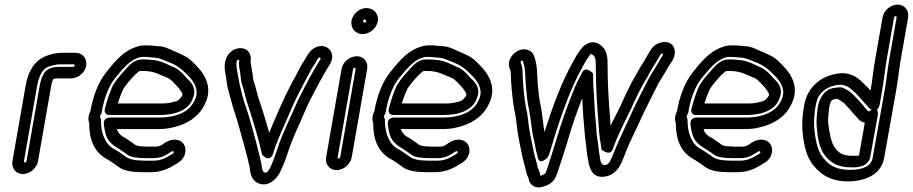

<svg xmlns="http://www.w3.org/2000/svg" viewBox="-20 -749 3961 833"><path d="M95 -50C94 -47 91 -44 88 -44C85 -44 83 -47 84 -50L141 -376C150 -425 167 -451 191 -460C202 -464 226 -470 238 -470H299C307 -470 304 -459 297 -459H235C218 -459 196 -456 179 -441C166 -430 159 -404 158 -401C155 -391 154 -387 152 -376ZM145 -50 202 -376C205 -394 206 -393 211 -406C216 -408 223 -409 226 -409H288C318 -409 349 -433 354 -464C359 -495 338 -520 308 -520H247C224 -520 197 -513 180 -506C124 -485 100 -430 91 -376L34 -50C29 -20 48 6 79 6C110 6 140 -20 145 -50Z M647 -488C639 -488 628 -491 612 -491H595C563 -491 539 -464 531 -455C512 -434 490 -411 472 -382C471 -381 470 -380 470 -379C455 -347 444 -313 435 -277C432 -266 435 -250 455 -250H673C744 -250 804 -273 819 -329C835 -373 800 -400 792 -408C780 -421 765 -441 741 -454C740 -454 740 -455 739 -455C715 -464 689 -482 651 -488ZM712 -409C724 -402 739 -385 753 -370C759 -363 771 -346 772 -339C771 -337 770 -335 770 -333C769 -329 753 -312 748 -311C727 -305 710 -300 682 -300H491C498 -323 506 -344 515 -363C528 -383 544 -402 565 -424C574 -432 583 -440 586 -441H603C649 -441 672 -425 712 -409ZM585 -53C563 -53 542 -59 530 -66C511 -80 491 -94 469 -106C435 -127 417 -175 418 -229C418 -235 413 -240 414 -245C415 -250 420 -255 421 -260L423 -271C433 -328 454 -379 480 -411C511 -448 541 -485 575 -497C583 -500 590 -502 597 -502H616C624 -502 638 -499 653 -499C674 -497 686 -489 706 -482C748 -467 770 -448 801 -416C824 -391 846 -354 824 -313C824 -312 823 -311 823 -311C801 -262 740 -239 671 -239H460C460 -239 425 -242 431 -206C435 -179 439 -147 464 -126C469 -122 472 -118 477 -115L493 -105C500 -100 515 -90 523 -85L534 -77C549 -66 582 -63 607 -63H649C668 -63 689 -69 704 -79C723 -91 727 -94 731 -93C735 -92 735 -85 731 -83C703 -66 681 -52 647 -52H605C602 -52 593 -53 585 -53ZM599 -114C587 -114 576 -116 567 -120L558 -127C548 -134 535 -143 526 -149L510 -158C499 -167 492 -173 487 -189H662C687 -189 707 -190 733 -197C787 -209 842 -240 868 -296C906 -368 866 -427 841 -454C825 -471 803 -498 771 -511C761 -516 747 -523 731 -529C715 -536 692 -549 663 -549C653 -549 641 -552 624 -552H605C591 -552 579 -549 564 -543C509 -523 471 -473 442 -437C405 -391 384 -332 372 -266C365 -253 360 -233 367 -215C367 -141 390 -91 438 -62C458 -51 478 -37 497 -23C519 -7 558 -2 596 -2H638C688 -2 726 -26 753 -43C798 -71 794 -133 749 -142C716 -149 688 -124 682 -120C679 -118 668 -113 658 -113H616C613 -113 605 -114 599 -114Z M1014 -490C1017 -490 1019 -487 1018 -484C1016 -474 1017 -464 1018 -457L1022 -434C1024 -422 1025 -395 1032 -376C1039 -357 1047 -317 1057 -289C1067 -261 1077 -223 1087 -193C1099 -153 1108 -118 1117 -79C1117 -79 1147 -39 1165 -82C1167 -86 1167 -91 1168 -94C1192 -164 1221 -220 1249 -288C1263 -320 1278 -348 1292 -375L1306 -402C1320 -427 1330 -449 1341 -465C1346 -471 1351 -480 1354 -486L1360 -496C1366 -503 1374 -498 1370 -491L1363 -480C1334 -434 1309 -386 1284 -336C1269 -308 1249 -260 1237 -234C1216 -189 1195 -141 1179 -90C1169 -64 1148 6 1130 0C1117 -5 1119 -10 1113 -43C1098 -111 1081 -170 1063 -234C1053 -271 1039 -302 1031 -336C1021 -374 1019 -386 1011 -430C1008 -446 999 -490 1014 -490ZM956 -477C952 -453 958 -428 961 -412C964 -397 965 -371 973 -349C975 -343 978 -330 982 -316C991 -279 1004 -246 1013 -213C1031 -148 1048 -91 1063 -25C1066 -7 1065 34 1106 48C1149 62 1182 24 1195 -2C1208 -30 1216 -47 1227 -82C1243 -131 1262 -175 1283 -220C1295 -248 1315 -296 1328 -320C1354 -371 1378 -416 1405 -460L1412 -471C1432 -505 1417 -534 1397 -544C1365 -560 1331 -537 1318 -516L1311 -505C1307 -499 1304 -492 1302 -489C1285 -466 1275 -441 1263 -420L1247 -391C1212 -325 1178 -246 1148 -173C1135 -219 1121 -267 1105 -313C1096 -337 1089 -375 1080 -400C1077 -408 1076 -432 1072 -450L1068 -474C1067 -477 1067 -477 1067 -479C1073 -512 1058 -540 1023 -540C987 -540 962 -511 956 -477Z M1512 -450C1512 -452 1516 -455 1519 -455C1522 -455 1523 -452 1523 -450L1456 -67C1455 -64 1452 -61 1449 -61C1446 -61 1444 -64 1445 -67ZM1462 -450 1395 -67C1390 -37 1409 -11 1440 -11C1471 -11 1501 -37 1506 -67L1573 -450C1578 -481 1558 -505 1528 -505C1498 -505 1467 -481 1462 -450ZM1562 -664C1571 -664 1571 -651 1562 -651C1554 -651 1553 -664 1562 -664ZM1553 -601C1583 -601 1613 -625 1619 -656C1625 -688 1602 -714 1570 -714C1540 -714 1511 -690 1505 -659C1500 -629 1521 -601 1553 -601Z M1879 -488C1871 -488 1860 -491 1844 -491H1827C1795 -491 1771 -464 1763 -455C1744 -434 1722 -411 1704 -382C1703 -381 1702 -380 1702 -379C1687 -347 1676 -313 1667 -277C1664 -266 1667 -250 1687 -250H1905C1976 -250 2036 -273 2051 -329C2067 -373 2032 -400 2024 -408C2012 -421 1997 -441 1973 -454C1972 -454 1972 -455 1971 -455C1947 -464 1921 -482 1883 -488ZM1944 -409C1956 -402 1971 -385 1985 -370C1991 -363 2003 -346 2004 -339C2003 -337 2002 -335 2002 -333C2001 -329 1985 -312 1980 -311C1959 -305 1942 -300 1914 -300H1723C1730 -323 1738 -344 1747 -363C1760 -383 1776 -402 1797 -424C1806 -432 1815 -440 1818 -441H1835C1881 -441 1904 -425 1944 -409ZM1817 -53C1795 -53 1774 -59 1762 -66C1743 -80 1723 -94 1701 -106C1667 -127 1649 -175 1650 -229C1650 -235 1645 -240 1646 -245C1647 -250 1652 -255 1653 -260L1655 -271C1665 -328 1686 -379 1712 -411C1743 -448 1773 -485 1807 -497C1815 -500 1822 -502 1829 -502H1848C1856 -502 1870 -499 1885 -499C1906 -497 1918 -489 1938 -482C1980 -467 2002 -448 2033 -416C2056 -391 2078 -354 2056 -313C2056 -312 2055 -311 2055 -311C2033 -262 1972 -239 1903 -239H1692C1692 -239 1657 -242 1663 -206C1667 -179 1671 -147 1696 -126C1701 -122 1704 -118 1709 -115L1725 -105C1732 -100 1747 -90 1755 -85L1766 -77C1781 -66 1814 -63 1839 -63H1881C1900 -63 1921 -69 1936 -79C1955 -91 1959 -94 1963 -93C1967 -92 1967 -85 1963 -83C1935 -66 1913 -52 1879 -52H1837C1834 -52 1825 -53 1817 -53ZM1831 -114C1819 -114 1808 -116 1799 -120L1790 -127C1780 -134 1767 -143 1758 -149L1742 -158C1731 -167 1724 -173 1719 -189H1894C1919 -189 1939 -190 1965 -197C2019 -209 2074 -240 2100 -296C2138 -368 2098 -427 2073 -454C2057 -471 2035 -498 2003 -511C1993 -516 1979 -523 1963 -529C1947 -536 1924 -549 1895 -549C1885 -549 1873 -552 1856 -552H1837C1823 -552 1811 -549 1796 -543C1741 -523 1703 -473 1674 -437C1637 -391 1616 -332 1604 -266C1597 -253 1592 -233 1599 -215C1599 -141 1622 -91 1670 -62C1690 -51 1710 -37 1729 -23C1751 -7 1790 -2 1828 -2H1870C1920 -2 1958 -26 1985 -43C2030 -71 2026 -133 1981 -142C1948 -149 1920 -124 1914 -120C1911 -118 1900 -113 1890 -113H1848C1845 -113 1837 -114 1831 -114Z M2361 -74C2403 -215 2446 -350 2510 -464C2520 -481 2527 -494 2539 -510C2541 -513 2542 -515 2543 -515C2544 -515 2550 -513 2555 -508C2564 -500 2565 -489 2565 -456C2565 -377 2570 -296 2576 -223L2579 -179C2581 -155 2584 -139 2587 -120L2590 -100C2590 -100 2627 -68 2639 -103C2660 -162 2688 -216 2716 -273C2735 -316 2762 -372 2782 -404C2789 -414 2794 -426 2800 -436L2817 -464C2827 -481 2837 -497 2847 -514C2850 -518 2857 -516 2857 -514C2858 -509 2851 -505 2840 -484C2826 -458 2806 -430 2791 -401C2773 -365 2743 -309 2725 -269C2700 -212 2669 -152 2644 -89C2627 -47 2622 -36 2606 -33C2593 -31 2585 -41 2582 -70V-73C2577 -91 2577 -117 2572 -143C2568 -166 2567 -191 2565 -220C2561 -252 2559 -300 2557 -334C2554 -367 2553 -397 2553 -430C2553 -430 2521 -467 2505 -433C2496 -414 2485 -396 2475 -373C2446 -302 2416 -220 2393 -141C2380 -99 2371 -69 2359 -33C2355 -20 2351 -7 2346 3C2343 6 2331 12 2326 14C2325 13 2325 12 2324 11C2321 -7 2315 -15 2313 -22C2307 -52 2299 -71 2294 -99C2286 -142 2275 -183 2271 -229C2267 -269 2261 -279 2257 -314C2251 -357 2248 -399 2247 -443C2247 -450 2245 -458 2243 -466L2239 -477C2238 -483 2240 -484 2243 -485C2247 -487 2248 -486 2249 -483L2253 -469C2261 -440 2258 -402 2263 -360C2265 -338 2269 -297 2275 -275C2283 -238 2286 -181 2297 -139C2301 -123 2305 -92 2312 -73C2312 -73 2313 -29 2352 -62C2353 -63 2360 -73 2361 -74ZM2190 -456 2194 -445C2195 -442 2196 -435 2196 -432C2197 -387 2201 -343 2207 -300C2212 -262 2218 -248 2221 -215C2225 -166 2236 -122 2244 -81C2250 -48 2258 -29 2263 -3C2267 15 2273 20 2274 29C2277 48 2295 66 2320 64C2343 62 2376 49 2390 21C2397 6 2402 -9 2407 -26C2419 -62 2429 -92 2442 -135C2460 -199 2482 -261 2506 -323C2508 -289 2510 -240 2514 -206C2516 -179 2518 -152 2522 -127C2525 -107 2525 -81 2532 -54C2535 -31 2545 28 2606 17C2663 7 2679 -49 2691 -79C2714 -140 2745 -196 2771 -256C2790 -294 2817 -349 2835 -384C2849 -409 2867 -435 2883 -465C2888 -473 2913 -500 2907 -532C2897 -584 2827 -572 2804 -534C2795 -519 2785 -503 2774 -483L2757 -456C2751 -445 2746 -436 2740 -425C2716 -387 2690 -330 2671 -287C2658 -260 2643 -234 2629 -203L2627 -235C2621 -308 2616 -387 2616 -465C2616 -494 2616 -526 2592 -548C2580 -559 2562 -571 2536 -563C2521 -558 2508 -547 2499 -534C2487 -518 2477 -502 2466 -481C2416 -391 2378 -288 2342 -176C2336 -211 2333 -258 2325 -295C2320 -313 2316 -351 2314 -373C2310 -409 2313 -452 2302 -491L2298 -503C2289 -535 2256 -541 2230 -530C2205 -519 2180 -488 2190 -456Z M3192 -488C3184 -488 3173 -491 3157 -491H3140C3108 -491 3084 -464 3076 -455C3057 -434 3035 -411 3017 -382C3016 -381 3015 -380 3015 -379C3000 -347 2989 -313 2980 -277C2977 -266 2980 -250 3000 -250H3218C3289 -250 3349 -273 3364 -329C3380 -373 3345 -400 3337 -408C3325 -421 3310 -441 3286 -454C3285 -454 3285 -455 3284 -455C3260 -464 3234 -482 3196 -488ZM3257 -409C3269 -402 3284 -385 3298 -370C3304 -363 3316 -346 3317 -339C3316 -337 3315 -335 3315 -333C3314 -329 3298 -312 3293 -311C3272 -305 3255 -300 3227 -300H3036C3043 -323 3051 -344 3060 -363C3073 -383 3089 -402 3110 -424C3119 -432 3128 -440 3131 -441H3148C3194 -441 3217 -425 3257 -409ZM3130 -53C3108 -53 3087 -59 3075 -66C3056 -80 3036 -94 3014 -106C2980 -127 2962 -175 2963 -229C2963 -235 2958 -240 2959 -245C2960 -250 2965 -255 2966 -260L2968 -271C2978 -328 2999 -379 3025 -411C3056 -448 3086 -485 3120 -497C3128 -500 3135 -502 3142 -502H3161C3169 -502 3183 -499 3198 -499C3219 -497 3231 -489 3251 -482C3293 -467 3315 -448 3346 -416C3369 -391 3391 -354 3369 -313C3369 -312 3368 -311 3368 -311C3346 -262 3285 -239 3216 -239H3005C3005 -239 2970 -242 2976 -206C2980 -179 2984 -147 3009 -126C3014 -122 3017 -118 3022 -115L3038 -105C3045 -100 3060 -90 3068 -85L3079 -77C3094 -66 3127 -63 3152 -63H3194C3213 -63 3234 -69 3249 -79C3268 -91 3272 -94 3276 -93C3280 -92 3280 -85 3276 -83C3248 -66 3226 -52 3192 -52H3150C3147 -52 3138 -53 3130 -53ZM3144 -114C3132 -114 3121 -116 3112 -120L3103 -127C3093 -134 3080 -143 3071 -149L3055 -158C3044 -167 3037 -173 3032 -189H3207C3232 -189 3252 -190 3278 -197C3332 -209 3387 -240 3413 -296C3451 -368 3411 -427 3386 -454C3370 -471 3348 -498 3316 -511C3306 -516 3292 -523 3276 -529C3260 -536 3237 -549 3208 -549C3198 -549 3186 -552 3169 -552H3150C3136 -552 3124 -549 3109 -543C3054 -523 3016 -473 2987 -437C2950 -391 2929 -332 2917 -266C2910 -253 2905 -233 2912 -215C2912 -141 2935 -91 2983 -62C3003 -51 3023 -37 3042 -23C3064 -7 3103 -2 3141 -2H3183C3233 -2 3271 -26 3298 -43C3343 -71 3339 -133 3294 -142C3261 -149 3233 -124 3227 -120C3224 -118 3213 -113 3203 -113H3161C3158 -113 3150 -114 3144 -114Z M3710 -26C3735 -30 3745 -45 3751 -54C3753 -57 3754 -61 3755 -65L3788 -247C3788 -247 3798 -293 3753 -268C3747 -265 3748 -265 3745 -268L3736 -278C3730 -285 3724 -292 3721 -296L3709 -310L3696 -323C3680 -342 3664 -356 3637 -368C3634 -369 3631 -370 3628 -370H3621C3615 -370 3608 -369 3604 -368C3558 -365 3535 -322 3529 -290C3525 -265 3521 -225 3523 -203C3526 -165 3532 -108 3558 -76C3581 -45 3614 -23 3671 -23H3690C3697 -23 3705 -25 3710 -26ZM3612 -320H3614C3623 -315 3633 -308 3644 -300C3647 -296 3652 -290 3656 -286C3660 -282 3665 -278 3668 -274L3679 -260C3683 -255 3689 -250 3696 -242L3705 -232C3711 -225 3720 -219 3732 -217L3707 -75C3705 -75 3702 -74 3697 -73H3680C3635 -73 3618 -86 3601 -110C3586 -130 3578 -175 3573 -216C3572 -230 3575 -270 3579 -290C3583 -313 3593 -318 3599 -318C3603 -318 3607 -320 3612 -320ZM3839 -497C3831 -451 3826 -403 3819 -362L3766 -64C3760 -30 3726 -12 3669 -12C3605 -12 3575 -33 3549 -68C3526 -95 3516 -151 3512 -201C3510 -237 3517 -304 3531 -330C3550 -359 3577 -377 3620 -381C3652 -383 3669 -367 3690 -347C3701 -337 3709 -327 3718 -317L3730 -303C3735 -297 3745 -286 3752 -279C3752 -279 3788 -249 3797 -298L3808 -362C3816 -408 3820 -453 3828 -497L3859 -673C3860 -676 3862 -679 3865 -679C3868 -679 3871 -676 3870 -673ZM3889 -497 3920 -673C3925 -703 3905 -729 3874 -729C3843 -729 3814 -703 3809 -673L3778 -497C3769 -448 3765 -401 3757 -356C3749 -365 3739 -376 3729 -385C3709 -404 3680 -435 3625 -431C3549 -424 3484 -377 3469 -293C3463 -260 3459 -218 3461 -189C3465 -136 3474 -75 3507 -34C3538 6 3582 38 3660 38C3720 38 3802 16 3816 -64L3869 -362C3877 -406 3881 -454 3889 -497Z"/></svg>

Font: Blanket
Style: OutlineObl
Weight: 400
Foundry: Cannot Into Space Fonts
Version: Version 0.9